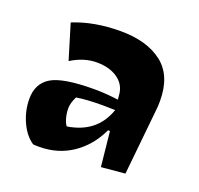

<svg xmlns="http://www.w3.org/2000/svg" viewBox="-100 -621 779 752"><g transform="rotate(20 290.0 -244.5)"><path d="M135 23Q118 23 110 22Q76 -1 55.5 -46.5Q35 -92 35 -141Q35 -205 83.5 -234Q132 -263 262 -263Q310 -263 362 -256L360 -278Q356 -318 322 -341.5Q288 -365 235 -365Q182 -365 129 -332L85 -477Q171 -512 281 -512Q391 -512 455 -462.5Q519 -413 519 -308Q519 -284 517 -270L489 6L390 15L375 -130H367Q333 -58 273 -17.5Q213 23 135 23ZM366 -214 313 -215Q247 -215 205 -208Q191 -180 191 -158Q191 -136 197 -116Q203 -96 210 -89Q330 -108 366 -214Z"/></g></svg>

Font: Joti One
Style: Regular
Weight: 400
Designer: Eduardo Rodriguez Tunni
Foundry: Eduardo Rodriguez Tunni
Version: Version 1.001